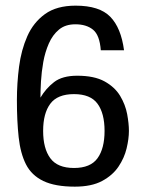

<svg xmlns="http://www.w3.org/2000/svg" viewBox="-20 -660 526 693"><path d="M357.4 -187.5Q357.4 -124 332 -88.9Q306.6 -53.7 247.1 -53.7Q187.5 -53.7 161.6 -88.9Q135.7 -124 135.7 -187.5Q135.7 -251 161.6 -285.6Q187.5 -320.3 247.1 -320.3Q306.6 -320.3 332 -285.6Q357.4 -251 357.4 -187.5ZM445.3 -187.5Q445.3 -213.9 439 -248Q432.6 -282.2 413.6 -314Q394.5 -345.7 357.4 -366.2Q320.3 -386.7 258.8 -386.7Q205.1 -386.7 175.3 -363.8Q145.5 -340.8 126 -307.6Q126 -332 127.9 -366.2Q129.9 -400.4 136.2 -436Q142.6 -471.7 156.2 -502.9Q169.9 -534.2 192.9 -553.2Q215.8 -572.3 252 -572.3Q292 -572.3 315.9 -552.7Q339.8 -533.2 343.8 -478.5H427.7Q417 -559.6 377.9 -599.6Q338.9 -639.6 252.9 -639.6Q184.6 -639.6 142.6 -609.4Q100.6 -579.1 78.6 -529.3Q56.6 -479.5 48.8 -419.4Q41 -359.4 41 -298.8Q41 -222.7 47.4 -164.6Q53.7 -106.4 73.7 -66.9Q93.8 -27.3 136.2 -6.8Q178.7 13.7 250 13.7Q310.5 13.7 348.6 -6.8Q386.7 -27.3 407.7 -58.6Q428.7 -89.8 437 -124.5Q445.3 -159.2 445.3 -187.5Z"/></svg>

Font: Namkio Khamti
Style: Regular
Weight: 400
Designer: Debbi Hosken
Foundry: SIL International
Version: Version 3.917